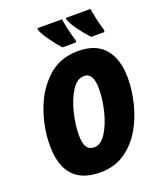

<svg xmlns="http://www.w3.org/2000/svg" viewBox="-169 -1044 972 1159"><g transform="rotate(-20 317.5 -464.0)"><path d="M403 -778 405 -791Q393 -827 384 -867Q375 -907 371 -938H213L212 -928Q222 -899 254 -854.5Q286 -810 315 -778ZM585 -778 587 -791Q573 -838 565 -875.5Q557 -913 553 -938H396L395 -928Q405 -898 436.5 -855Q468 -812 500 -778ZM623 -469Q623 -590 566.5 -657.5Q510 -725 395 -725Q277 -725 198.5 -652Q120 -579 80.5 -468.5Q41 -358 41 -246Q41 10 274 10Q365 10 431 -35Q497 -80 539.5 -152Q582 -224 602.5 -308Q623 -392 623 -469ZM227 -246Q227 -311 245.5 -387Q264 -463 298 -517Q332 -571 378 -571Q437 -571 437 -469Q437 -401 418.5 -325.5Q400 -250 366.5 -197.5Q333 -145 290 -145Q258 -145 242.5 -168.5Q227 -192 227 -246Z"/></g></svg>

Font: Noto Sans Display SemiCondensed Black
Style: Italic
Weight: 900
Width: 4
Designer: Monotype Design team
Foundry: Monotype Imaging Inc.
Version: 1.000